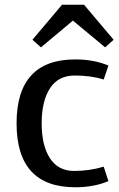

<svg xmlns="http://www.w3.org/2000/svg" viewBox="-20 -779 503 811"><path d="M418 -75 438 -14Q377 12 298 12Q50 12 50 -258Q50 -528 298 -528Q377 -528 438 -502L418 -443Q365 -460 295.5 -460Q226 -460 191 -406Q156 -352 156 -258Q156 -164 191 -110.5Q226 -57 292.5 -57Q359 -57 418 -75ZM117 -611 242 -759H335L460 -611L424 -579L288 -692L153 -579Z"/></svg>

Font: Voces
Style: Regular
Weight: 400
Designer: Ana Paula Megda, Pablo Ugerman
Foundry: Ana Paula Megda, Pablo Ugerman
Version: Version 1.003